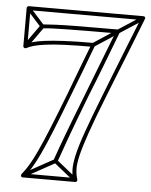

<svg xmlns="http://www.w3.org/2000/svg" viewBox="-51 -731 613 781"><g transform="rotate(5 255.5 -340.0)"><path d="M190 -73 206 -67Q219 -105 242.5 -169.5Q266 -234 309 -346Q309 -346 309 -346Q309 -346 309 -346Q335 -410 360.5 -477Q386 -544 413 -614Q415 -618 413 -621.5Q411 -625 406 -625Q306 -625 246.5 -624.5Q187 -624 153.5 -622.5Q120 -621 96 -619L98 -603Q116 -605 138 -606Q160 -607 194 -607.5Q228 -608 279.5 -608.5Q331 -609 406 -609Q411 -609 406 -616.5Q401 -624 399 -620Q374 -556 348 -489Q322 -422 295 -352Q295 -352 295 -352Q295 -352 295 -352Q251 -240 227 -175.5Q203 -111 190 -73ZM280 6 290 -6 203 -76Q201 -78 198.5 -78.5Q196 -79 194 -77L67 -7L75 7L202 -63Q204 -65 197.5 -65.5Q191 -66 193 -64ZM28 -529 42 -519 104 -606Q106 -608 105.5 -611.5Q105 -615 103 -616L41 -685L29 -675L91 -606Q93 -604 92.5 -611Q92 -618 90 -616ZM306 -561 314 -547 410 -610Q410 -610 410 -610Q410 -610 410 -610L507 -673L499 -687L402 -624Q402 -624 402 -624Q402 -624 402 -624ZM71 8H285Q290 8 292 4.5Q294 1 293 -3Q287 -21 286 -43Q285 -65 293.5 -101Q302 -137 322.5 -196Q343 -255 379 -346Q401 -402 421 -452Q441 -502 462.5 -556Q484 -610 510 -677Q512 -681 510 -684.5Q508 -688 503 -688H35Q32 -688 29.5 -685.5Q27 -683 27 -680V-524Q27 -520 31 -517.5Q35 -515 39 -517Q52 -524 70 -529Q88 -534 117.5 -538Q147 -542 193.5 -544Q240 -546 310 -546L303 -557Q285 -511 265.5 -459.5Q246 -408 225 -352Q190 -261 165.5 -201Q141 -141 123.5 -103.5Q106 -66 92.5 -44Q79 -22 65 -5Q62 -1 64 3.5Q66 8 71 8ZM71 -8 77 5Q91 -12 105 -34.5Q119 -57 137 -95Q155 -133 179.5 -193.5Q204 -254 239 -346Q257 -392 276.5 -443.5Q296 -495 317 -551Q319 -555 317 -558.5Q315 -562 310 -562Q238 -562 190 -559.5Q142 -557 111.5 -553Q81 -549 63 -543.5Q45 -538 31 -531L43 -524V-680L35 -672H503L496 -683Q474 -628 450.5 -569Q427 -510 405 -454Q383 -398 365 -352Q328 -258 306.5 -197Q285 -136 277 -99Q269 -62 270 -39Q271 -16 277 3L285 -8Z"/></g></svg>

Font: Tilt Prism
Style: Regular
Weight: 400
Version: Version 1.000